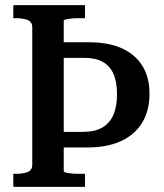

<svg xmlns="http://www.w3.org/2000/svg" viewBox="-20 -730 641 750"><path d="M312 -710H32V-659H41Q69 -659 87.5 -652Q106 -645 106 -623V-87Q106 -65 88 -58Q70 -51 42 -51H32V0H312V-51H291Q280 -51 269.5 -51.5Q259 -52 249.5 -53.5Q240 -55 234.5 -57Q229 -59 229 -62V-649Q229 -652 234.5 -653.5Q240 -655 249.5 -656.5Q259 -658 269.5 -658.5Q280 -659 291 -659H312ZM564 -364Q564 -428 536 -473Q508 -518 455.5 -541.5Q403 -565 327 -565H177L167 -504H310Q353 -504 381 -488.5Q409 -473 423 -442Q437 -411 437 -362Q437 -314 423 -281.5Q409 -249 380 -232Q351 -215 306 -215H167V-154H322Q399 -154 453 -179Q507 -204 535.5 -251Q564 -298 564 -364Z"/></svg>

Font: Roboto Serif 28pt Condensed Medium
Style: Regular
Weight: 500
Width: 3
Designer: Greg Gazdowicz
Foundry: Commercial Type
Version: Version 1.008